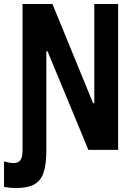

<svg xmlns="http://www.w3.org/2000/svg" viewBox="-42 -750 682 961"><path d="M37.9 191.2Q9.4 191.2 -21.8 185.8V58.1Q5.9 66.1 25.2 66.1Q41.8 66.1 51.5 59.9Q61.2 53.7 66 39.5Q70.8 25.3 70.8 0H190Q190 72.2 176.4 113.2Q162.8 154.1 130 172.6Q97.2 191.2 37.9 191.2ZM196 -493.2H190V0H70.8V-730H220.4L424 -233.5H430V-730H549.2V0H400.3Z"/></svg>

Font: Monaspace Neon Var ExtraLight
Style: Regular
Weight: 200
Designer: Riley Cran and the Lettermatic Team
Version: Version 1.200 (Monaspace Neon Var)